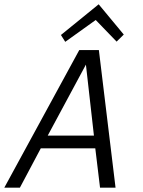

<svg xmlns="http://www.w3.org/2000/svg" viewBox="-97 -869 663 889"><path d="M438 0H366.2L344.2 -182.1H91.8L-4.9 0H-77.1L270 -637.2H360.8ZM337.9 -241.2 300.8 -569.8 124 -241.2ZM476.1 -709 442.9 -676.3 346.2 -776.4 205.1 -675.3 185.1 -707 359.9 -849.1Z"/></svg>

Font: Anonymous Pro
Style: Italic
Weight: 400
Italic angle: -12°
Monospace: yes
Designer: Mark Simonson
Version: Version 1.003